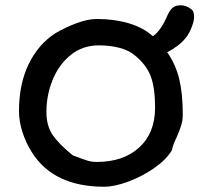

<svg xmlns="http://www.w3.org/2000/svg" viewBox="-20 -708 765 728"><path d="M559 -571H560Q590 -591 616 -652Q626 -673 637 -680.5Q648 -688 665 -688Q685 -688 704 -674Q711 -669 713.5 -661.5Q716 -654 716 -643Q716 -624 701 -591.5Q686 -559 654 -535Q634 -520 614 -510Q646 -464 659.5 -408.5Q673 -353 673 -274Q673 -252 667.5 -234Q662 -216 650 -188Q635 -157 632 -139Q612 -104 566.5 -72Q521 -40 468 -20Q415 0 375 0Q182 0 100 -132Q77 -169 64.5 -209Q52 -249 52 -287Q52 -389 88.5 -464.5Q125 -540 190 -582Q229 -605 271.5 -620.5Q314 -636 347 -636Q414 -636 469 -619.5Q524 -603 559 -571ZM256 -119Q298 -103 313 -98.5Q328 -94 347 -94Q448 -94 508 -149Q568 -204 568 -300Q568 -376 551 -420Q534 -464 490 -499Q467 -518 431.5 -527Q396 -536 355 -536Q293 -536 248 -499.5Q203 -463 179.5 -405Q156 -347 156 -284Q156 -230 180.5 -195Q205 -160 256 -119Z"/></svg>

Font: Itim
Style: Regular
Weight: 400
Designer: Suppakit Chalermlarp
Version: Version 1.002g